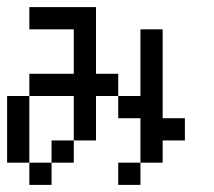

<svg xmlns="http://www.w3.org/2000/svg" viewBox="-20 -520 602 540"><path d="M0 -125V-187.5H62.5V-125ZM0 -62.5V-125H62.5V-62.5ZM62.5 0V-62.5H125V0ZM125 -250V-312.5H187.5V-250ZM187.5 -250V-312.5H250V-250ZM250 -250V-312.5H312.5V-250ZM375 -187.5V-250H437.5V-187.5ZM62.5 -437.5V-500H125V-437.5ZM125 -437.5V-500H187.5V-437.5ZM187.5 -312.5V-375H250V-312.5ZM187.5 -375V-437.5H250V-375ZM187.5 -187.5V-250H250V-187.5ZM375 -375V-437.5H437.5V-375ZM375 -312.5V-375H437.5V-312.5ZM375 -250V-312.5H437.5V-250ZM375 -125V-187.5H437.5V-125ZM187.5 -437.5V-500H250V-437.5ZM187.5 -125V-187.5H250V-125ZM125 -62.5V-125H187.5V-62.5ZM62.5 -250V-312.5H125V-250ZM0 -187.5V-250H62.5V-187.5ZM375 -62.5V-125H437.5V-62.5ZM312.5 0V-62.5H375V0ZM312.5 -187.5V-250H375V-187.5ZM437.5 -125V-187.5H500V-125Z"/></svg>

Font: AprilSans
Style: Regular
Weight: 400
Designer: typesprite
Version: Version 1.001;PS 001.001;hotconv 1.0.88;makeotf.lib2.5.64775